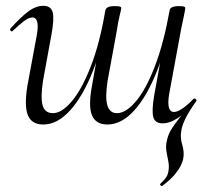

<svg xmlns="http://www.w3.org/2000/svg" viewBox="-20 -415 715 660"><path d="M129 13Q89 13 76 -18.5Q63 -50 74 -119L107 -297Q112 -328 107.5 -341.5Q103 -355 92 -355Q79 -355 62.5 -342.5Q46 -330 24 -309Q21 -305 17 -309Q13 -313 16 -317Q50 -355 76.5 -375Q103 -395 129 -395Q155 -395 161 -373Q167 -351 157 -297L128 -138Q119 -80 126.5 -53Q134 -26 162 -26Q192 -26 226.5 -66.5Q261 -107 292 -186.5Q323 -266 342 -379L355 -378Q335 -261 300 -172.5Q265 -84 221 -35.5Q177 13 129 13ZM349 13Q310 13 296.5 -18Q283 -49 296 -119L342 -379Q345 -394 374 -394Q389 -394 393 -392Q397 -390 397 -388Q397 -384 391 -360Q385 -336 382 -312L350 -138Q341 -80 349 -53Q357 -26 382 -26Q413 -26 447.5 -67Q482 -108 512.5 -187.5Q543 -267 563 -379L575 -378Q555 -261 520.5 -173Q486 -85 442 -36Q398 13 349 13ZM538 224Q537 226 533 223Q529 220 531 217Q546 203 552 193Q558 183 559 173Q562 156 558.5 139.5Q555 123 552 105Q549 87 554 67Q558 48 567.5 32Q577 16 593.5 -5Q610 -26 633 -58L619 -31Q598 -12 578 -1.5Q558 9 539 9Q513 9 507 -12.5Q501 -34 510 -87L563 -379Q565 -394 595 -394Q609 -394 613 -392Q617 -390 617 -388Q617 -384 612.5 -362Q608 -340 603 -317L561 -89Q552 -30 578 -30Q589 -30 606.5 -41.5Q624 -53 645 -75Q648 -78 652.5 -74.5Q657 -71 655 -68Q630 -33 617.5 -7.5Q605 18 603 36Q599 58 606.5 83Q614 108 610 129Q609 138 602.5 152Q596 166 581.5 184Q567 202 538 224Z"/></svg>

Font: Cormorant
Style: Italic
Weight: 400
Italic angle: -10°
Designer: Christian Thalmann (Catharsis Fonts)
Foundry: Catharsis Fonts
Version: Version 4.000